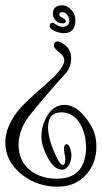

<svg xmlns="http://www.w3.org/2000/svg" viewBox="-29 -257 383 723"><path d="M211 -132Q204 -132 196 -134Q188 -136 179 -139Q158 -148 158 -160Q158 -171 170 -171Q172 -171 175 -169Q178 -167 183 -164Q194 -156 206 -156Q232 -156 232 -181Q232 -192 224 -201Q217 -211 206 -211Q194 -211 194 -202Q194 -196 206 -190Q219 -184 219 -177Q219 -169 206 -169Q192 -169 182 -179Q170 -190 170 -204Q170 -237 205 -237Q225 -237 240 -219Q255 -203 255 -181Q255 -132 211 -132ZM187 446Q113 446 54 401Q-9 351 -9 279Q-9 215 49 148Q57 139 83.5 114Q110 89 156 49Q213 -2 213 -30Q213 -46 193 -61Q174 -76 174 -84Q174 -101 188 -101Q195 -101 203 -96Q239 -77 239 -37Q239 -10 223 14Q189 51 155 90.5Q121 130 87 172Q41 228 41 289Q41 348 84 384Q125 416 186 416Q250 416 277 373Q295 341 295 299Q295 249 274 212Q249 166 202 166Q152 166 152 223Q152 243 158.5 268Q165 293 178 322Q196 364 208 364Q217 364 217 341Q217 335 214 322Q213 315 212.5 310Q212 305 212 302Q212 286 223 286Q229 286 235 301Q237 309 238.5 315.5Q240 322 240 327Q240 344 232 362Q221 382 205 382Q174 382 149 333Q127 291 127 258Q127 215 149 179Q173 138 214 138Q266 138 312 213Q334 248 334 295Q334 360 293 403Q253 446 187 446Z"/></svg>

Font: Ole
Style: Regular
Weight: 400
Designer: Robert E. Leuschke
Foundry: Robert E. Leuschke
Version: Version 1.010; ttfautohint (v1.8.3)